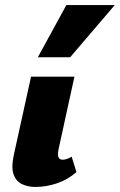

<svg xmlns="http://www.w3.org/2000/svg" viewBox="-20 -731 475 761"><path d="M120 10Q90 10 66.5 -1.5Q43 -13 33.5 -41Q24 -69 35 -118L103 -427H275L212 -139Q208 -120 211.5 -109Q215 -98 228 -98Q235 -98 243.5 -100.5Q252 -103 264 -110L283 -49Q249 -19 206 -4.5Q163 10 120 10ZM130 -504 243 -711H435L258 -504Z"/></svg>

Font: Ysabeau Infant Black
Style: Italic
Weight: 900
Italic angle: -12°
Designer: Christian Thalmann (Catharsis Fonts)
Version: Version 2.001;gftools[0.9.30]; featfreeze: ss01,ss02,lnum